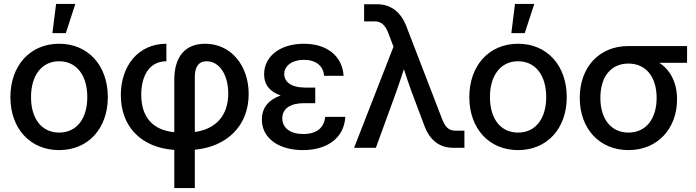

<svg xmlns="http://www.w3.org/2000/svg" viewBox="-20 -749 3525 973"><path d="M279.8 11.7C427.2 11.7 526.4 -98.1 526.4 -256.8C526.4 -416.5 427.2 -527.3 279.8 -527.3C132.3 -527.3 32.7 -416.5 32.7 -256.8C32.7 -98.1 132.3 11.7 279.8 11.7ZM279.8 -77.1C191.4 -77.1 137.2 -147 137.2 -256.8C137.2 -367.7 191.9 -438.5 279.8 -438.5C367.7 -438.5 422.4 -367.7 422.4 -256.8C422.4 -147.5 368.2 -77.1 279.8 -77.1ZM264.2 -729 245.6 -581.1H313.5L361.8 -729Z M863.3 10.7V204.1H967.3V9.8C1131.3 -5.9 1240.2 -112.3 1240.2 -272.5C1240.2 -417 1150.4 -527.3 1020 -527.3C917 -527.3 863.3 -460.4 863.3 -344.7V-79.1C758.3 -88.9 695.8 -151.4 695.8 -269C695.8 -366.2 737.8 -438.5 823.2 -438.5V-527.3C680.2 -527.3 592.3 -414.6 592.3 -267.1C592.3 -106.4 696.3 -1 863.3 10.7ZM967.3 -80.1V-358.9C967.3 -408.2 985.4 -438.5 1026.9 -438.5C1091.8 -438.5 1136.7 -370.1 1136.7 -275.4C1136.7 -160.6 1070.8 -94.2 967.3 -80.1Z M1514.6 11.7C1634.3 11.7 1723.6 -46.4 1730 -156.7H1627.9C1622.6 -100.6 1583.5 -69.8 1517.1 -69.8C1451.7 -69.8 1410.6 -100.1 1410.6 -149.4C1410.6 -201.2 1455.1 -226.1 1520.5 -226.1H1577.6V-305.2H1526.9C1454.1 -305.2 1420.4 -335.4 1420.4 -374C1420.4 -415.5 1460.4 -445.8 1520 -445.8C1581.5 -445.8 1619.6 -414.1 1622.1 -364.7H1721.2C1715.3 -464.4 1637.7 -527.3 1519.5 -527.3C1400.9 -527.3 1318.4 -464.4 1318.4 -373C1318.4 -317.9 1349.1 -283.7 1402.3 -265.1C1343.8 -244.6 1307.1 -205.6 1307.1 -143.1C1307.1 -45.4 1397 11.7 1514.6 11.7Z M1947.8 -581.5 1974.1 -512.2 1774.4 0H1884.8L1987.8 -282.7C2001.5 -321.3 2014.2 -359.9 2026.9 -398.4C2039.1 -359.9 2052.7 -320.8 2066.4 -282.7L2129.9 -113.8C2157.2 -38.6 2207 0 2277.3 0H2333.5V-86.9H2287.1C2254.4 -86.9 2236.3 -104.5 2220.2 -146.5L2040 -613.8C2011.7 -689 1960.4 -727.5 1890.6 -727.5H1825.2V-640.6H1879.4C1911.6 -640.6 1931.6 -623 1947.8 -581.5Z M2605.5 11.7C2752.9 11.7 2852.1 -98.1 2852.1 -256.8C2852.1 -416.5 2752.9 -527.3 2605.5 -527.3C2458 -527.3 2358.4 -416.5 2358.4 -256.8C2358.4 -98.1 2458 11.7 2605.5 11.7ZM2605.5 -77.1C2517.1 -77.1 2462.9 -147 2462.9 -256.8C2462.9 -367.7 2517.6 -438.5 2605.5 -438.5C2693.4 -438.5 2748 -367.7 2748 -256.8C2748 -147.5 2693.8 -77.1 2605.5 -77.1ZM2589.8 -729 2571.3 -581.1H2639.2L2687.5 -729Z M3165 11.7C3312.5 11.7 3411.1 -97.7 3411.1 -245.1C3411.1 -333 3376 -394 3321.8 -430.7H3461.9V-515.6H3164.1C3016.6 -515.6 2918 -408.7 2918 -252.9C2918 -97.2 3017.6 11.7 3165 11.7ZM3164.1 -426.8H3165C3252.9 -426.8 3307.6 -359.9 3307.6 -252.9C3307.6 -146.5 3253.4 -77.1 3165 -77.1C3076.7 -77.1 3022.5 -146 3022.5 -252.9C3022.5 -360.4 3076.2 -426.8 3164.1 -426.8Z"/></svg>

Font: Inteeer Medium
Style: Regular
Weight: 500
Designer: Rasmus Andersson
Foundry: rsms
Version: Version 4.001;Glyphs 3.4 (3402)